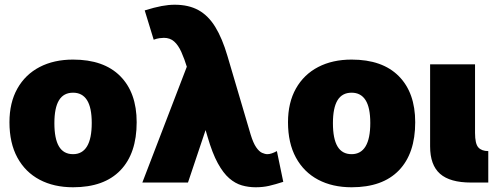

<svg xmlns="http://www.w3.org/2000/svg" viewBox="-20 -772 2096 812"><path d="M289 20Q208 20 147.5 -12Q87 -44 53.5 -105.5Q20 -167 20 -255Q20 -338 53.5 -397.5Q87 -457 147.5 -488.5Q208 -520 289 -520Q419 -520 488.5 -450Q558 -380 558 -255Q558 -123 489 -51.5Q420 20 289 20ZM289 -120Q328 -120 348 -153Q368 -186 368 -252Q368 -317 348 -348.5Q328 -380 289 -380Q249 -380 229.5 -348Q210 -316 210 -251Q210 -185 229.5 -152.5Q249 -120 289 -120Z M774 -500 881 -316 775 0H582ZM1178 -3Q1144 8 1118 14Q1092 20 1061 20Q1031 20 1003 12Q975 4 949.5 -18Q924 -40 901 -82Q878 -124 858 -193L772 -484Q760 -523 747 -552Q734 -581 716.5 -596.5Q699 -612 673 -612Q666 -612 654.5 -610.5Q643 -609 630 -604L592 -728Q634 -741 663.5 -746.5Q693 -752 719 -752Q778 -752 819.5 -729Q861 -706 890.5 -658Q920 -610 942 -535L1040 -203Q1051 -167 1063.5 -149Q1076 -131 1088.5 -125.5Q1101 -120 1111 -120Q1127 -120 1151 -133Z M1467 20Q1386 20 1325.5 -12Q1265 -44 1231.5 -105.5Q1198 -167 1198 -255Q1198 -338 1231.5 -397.5Q1265 -457 1325.5 -488.5Q1386 -520 1467 -520Q1597 -520 1666.5 -450Q1736 -380 1736 -255Q1736 -123 1667 -51.5Q1598 20 1467 20ZM1467 -120Q1506 -120 1526 -153Q1546 -186 1546 -252Q1546 -317 1526 -348.5Q1506 -380 1467 -380Q1427 -380 1407.5 -348Q1388 -316 1388 -251Q1388 -185 1407.5 -152.5Q1427 -120 1467 -120Z M1972 0Q1883 0 1841 -37Q1799 -74 1799 -153V-500H1989V-210Q1989 -164 2003 -148.5Q2017 -133 2045 -133V0Z"/></svg>

Font: Moderustic ExtraBold
Style: Regular
Weight: 800
Designer: Tural Alisoy
Foundry: TAFT Foundry
Version: Version 2.120